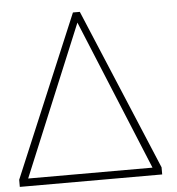

<svg xmlns="http://www.w3.org/2000/svg" viewBox="-74 -758 744 806"><g transform="rotate(-5 297.5 -355.0)"><path d="M-23 0V-30L263 -710H292L577 -30V0ZM15 -32H539L278 -666Z"/></g></svg>

Font: Raleway ExtraLight
Style: Italic
Weight: 200
Italic angle: -12°
Designer: Matt McInerney, Pablo Impallari, Rodrigo Fuenzalida
Foundry: Matt McInerney, Pablo Impallari, Rodrigo Fuenzalida
Version: Version 4.026